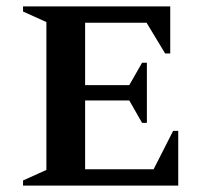

<svg xmlns="http://www.w3.org/2000/svg" viewBox="-20 -580 636 600"><path d="M52 0V-16L125 -49V-511L52 -544V-560H512V-413H496L438 -509H246V-314H384L424 -384H439V-196H424L384 -266H246V-51H460L521 -171H537V0Z"/></svg>

Font: Spectral SC SemiBold
Style: Regular
Weight: 600
Designer: Jean-Baptiste Levee
Foundry: Production Type
Version: Version 2.001